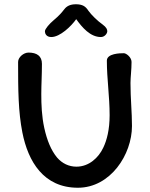

<svg xmlns="http://www.w3.org/2000/svg" viewBox="-20 -880 703 902"><path d="M336 -860C300 -860 287 -843 280 -834C273 -825 260 -808 231 -784C213 -769 191 -744 191 -733C191 -723 197 -706 221 -706C262 -706 315 -757 338 -790C366 -751 404 -706 454 -706C472 -706 484 -723 484 -733C484 -741 481 -751 462 -765C439 -781 409 -810 395 -830C382 -850 368 -860 336 -860ZM177 -580C177 -617 153 -633 114 -633C91 -633 65 -611 65 -589C65 -454 66 -355 85 -258C112 -121 185 2 346 2C499 2 600 -154 600 -288C600 -353 593 -418 593 -490C593 -517 598 -552 598 -589C598 -611 573 -630 562 -630C544 -630 482 -629 482 -595C482 -510 495 -427 495 -339C495 -271 482 -221 465 -186C443 -139 398 -97 339 -97C304 -97 272 -112 248 -140C220 -174 201 -220 188 -279C176 -334 174 -388 174 -438C174 -483 177 -527 177 -580Z"/></svg>

Font: Itim
Style: Regular
Weight: 400
Designer: CadsonDemak Team
Foundry: Pablo Impallari
Version: Version 1.002;PS 001.002;hotconv 1.0.88;makeotf.lib2.5.64775